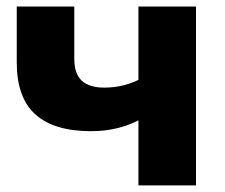

<svg xmlns="http://www.w3.org/2000/svg" viewBox="-20 -560 681 580"><path d="M30.6 -371.6V-540.3H204.4V-383Q204.4 -336.7 227.3 -316Q250.1 -295.3 294.7 -295.3Q357.1 -295.3 409.6 -324.7L410.1 -202.9Q342.4 -163.7 254.4 -163.7Q143.4 -163.7 87 -214.3Q30.6 -264.9 30.6 -371.6ZM398.2 -540.3H572.1V0H398.2Z"/></svg>

Font: iiserrat Thin
Style: Regular
Weight: 100
Designer: Akira Ohta
Foundry: Akira Ohta
Version: Version 1.200;Glyphs 3.3.1 (3343)